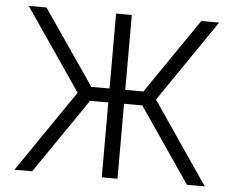

<svg xmlns="http://www.w3.org/2000/svg" viewBox="-51 -784 1027 844"><g transform="rotate(5 462.0 -361.5)"><path d="M330.6 -306.2 120.6 0H42.5L289.6 -361.3L42.5 -722.7H120.6L330.6 -416.5L347.2 -392.1H427.7V-722.7H497.1V-392.1H577.6L593.8 -416.5L803.7 -722.7H882.3L635.3 -361.3L882.3 0H803.7L594.2 -306.2L577.6 -330.6H497.1V0H427.7V-330.6H346.7Z"/></g></svg>

Font: Giphurs Light
Style: Regular
Weight: 300
Version: Version 0.920; ttfautohint (v1.8.4.7-5d5b)